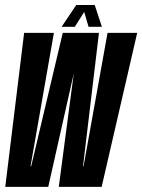

<svg xmlns="http://www.w3.org/2000/svg" viewBox="-32 -728 554 748"><path d="M-11.5 0 62 -600H178L87 -80.5H89.5L212.5 -600H353.5L291.5 -80.5H293.5L387 -600H502.5L364 0H197L255.5 -442.5L156 0ZM208 -623.5 265 -708.5H337L365 -623.5H313L296 -681.5L259.5 -623.5Z"/></svg>

Font: Anybody UltraCondensed SemiBold
Style: Italic
Weight: 600
Width: 1
Italic angle: -10°
Designer: Tyler Finck
Foundry: Etcetera Type Company
Version: Version 1.010; ttfautohint (v1.8.3) -l 8 -r 50 -G 200 -x 14 